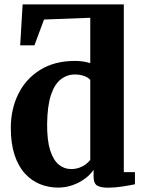

<svg xmlns="http://www.w3.org/2000/svg" viewBox="-20 -839 654 870"><path d="M243 11Q199.5 11 160.8 -4.8Q122 -20.5 92.2 -53.5Q62.5 -86.5 45.8 -137.5Q29 -188.5 29 -259.5Q29 -344 62.8 -412.8Q96.5 -481.5 161.8 -522.2Q227 -563 320 -563Q339.5 -563 357.2 -560.2Q375 -557.5 389 -553V-758.5L179.5 -750.5L136 -633.5H71.5L82.5 -819H541V-59H591.5V-4Q570.5 0.5 535.2 6Q500 11.5 468 11.5Q437 11.5 420.5 2Q404 -7.5 404 -41V-69.5Q389 -47 364 -28.8Q339 -10.5 308 0.2Q277 11 243 11ZM301.5 -73Q322.5 -73 339.8 -79.2Q357 -85.5 369.2 -95Q381.5 -104.5 389 -114.5V-476.5Q382 -487 362.5 -494.2Q343 -501.5 319.5 -501.5Q284 -501.5 255.5 -479.5Q227 -457.5 210.8 -408.2Q194.5 -359 193.5 -277Q193 -203.5 207.2 -158.5Q221.5 -113.5 246.2 -93.2Q271 -73 301.5 -73Z"/></svg>

Font: Merriweather 36pt ExtraBold
Style: Regular
Weight: 800
Designer: Eben Sorkin
Foundry: Eben Sorkin
Version: Version 2.100